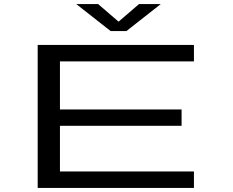

<svg xmlns="http://www.w3.org/2000/svg" viewBox="-20 -920 1140 940"><path d="M164.5 0V-700H929.5V-619.5H273.5V-384H869V-304H273.5V-80.5H929.5V0ZM353.5 -900H460.5L560.5 -814L660.5 -900H767L599 -768H521.5Z"/></svg>

Font: Trispace Expanded
Style: Regular
Weight: 400
Width: 7
Designer: Tyler Finck
Foundry: Etcetera Type Company
Version: Version 1.210; ttfautohint (v1.8.3)